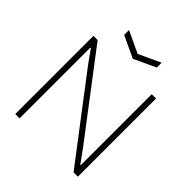

<svg xmlns="http://www.w3.org/2000/svg" viewBox="-242 -1110 1285 1285"><g transform="rotate(45 400.5 -468.0)"><path d="M245 -936 399 -864 554 -936V-890L399 -818L245 -890ZM104 -740H144L586 -159L652 -68H656V-740H697V0H656L208 -588L150 -670H145V0H104Z"/></g></svg>

Font: Encode Sans Wide
Style: Thin
Weight: 100
Designer: Pablo Impallari, Andres Torresi
Foundry: Pablo Impallari, Andres Torresi
Version: Version 1.000; ttfautohint (v1.00) -l 8 -r 50 -G 200 -x 14 -